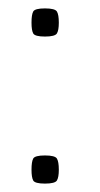

<svg xmlns="http://www.w3.org/2000/svg" viewBox="-20 -438 238 457"><path d="M87 -351Q63 -351 59 -358.5Q55 -366 55 -384Q55 -403 59 -410.5Q63 -418 87 -418Q111 -418 115.5 -410.5Q120 -403 120 -384Q120 -366 115.5 -358.5Q111 -351 87 -351ZM87 -1Q63 -1 59 -8.5Q55 -16 55 -34Q55 -53 59 -60.5Q63 -68 87 -68Q111 -68 115.5 -60.5Q120 -53 120 -34Q120 -16 115.5 -8.5Q111 -1 87 -1Z"/></svg>

Font: Smooch Sans Thin SemiBold
Style: Regular
Weight: 600
Version: Version 1.010